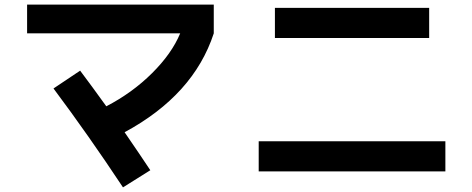

<svg xmlns="http://www.w3.org/2000/svg" viewBox="-20 -747 2040 829"><path d="M97 -603V-727H903V-603Q816 -337 518 -176Q584 -80 629 -12L511 62Q362 -163 211 -365L326 -442Q372 -381 439 -288Q551 -346 636.5 -431Q722 -516 758 -603Z M1167 -583V-713H1833V-583ZM1097 -7V-137H1903V-7Z"/></svg>

Font: Mplus 1p Bold
Style: Bold
Weight: 700
Version: Version 1.061